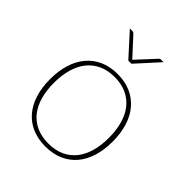

<svg xmlns="http://www.w3.org/2000/svg" viewBox="-198 -823 950 950"><g transform="rotate(45 277.0 -348.5)"><path d="M276.5 -501Q329 -501 369.8 -482.8Q410.5 -464.5 438.5 -431.2Q466.5 -398 481 -351Q495.5 -304 495.5 -246.5Q495.5 -189 481 -142.2Q466.5 -95.5 438.5 -62.5Q410.5 -29.5 369.8 -11.8Q329 6 276.5 6Q224 6 183.2 -11.8Q142.5 -29.5 114.5 -62.5Q86.5 -95.5 72 -142.2Q57.5 -189 57.5 -246.5Q57.5 -304 72 -351Q86.5 -398 114.5 -431.2Q142.5 -464.5 183.2 -482.8Q224 -501 276.5 -501ZM276.5 -15Q324.5 -15 360.5 -31.5Q396.5 -48 420.8 -78.5Q445 -109 457 -151.5Q469 -194 469 -246.5Q469 -299 457 -342Q445 -385 420.8 -415.8Q396.5 -446.5 360.5 -463.2Q324.5 -480 276.5 -480Q228.5 -480 192.5 -463.2Q156.5 -446.5 132.2 -415.8Q108 -385 96 -342Q84 -299 84 -246.5Q84 -194 96 -151.5Q108 -109 132.2 -78.5Q156.5 -48 192.5 -31.5Q228.5 -15 276.5 -15ZM395.5 -703 288.5 -585H266.5L159.5 -703H178.5Q181 -703 183.8 -701.5Q186.5 -700 188.5 -698.5L273.5 -606Q276.5 -603 277.5 -601.5Q278.5 -602.5 279.5 -603.8Q280.5 -605 281.5 -606L367 -698.5Q371.5 -703 377 -703Z"/></g></svg>

Font: Lato ExtraLight
Style: Regular
Weight: 275
Designer: Lukasz Dziedzic with Adam Twardoch and Botio Nikoltchev
Foundry: tyPoland Lukasz Dziedzic
Version: Version 2.015; 2015-08-06; http://www.latofonts.com/